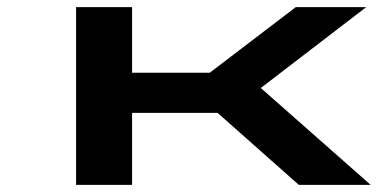

<svg xmlns="http://www.w3.org/2000/svg" viewBox="-20 -520 1100 540"><path d="M194 0V-500H351.5V-315.5H570L812 -500H1010L713.5 -272.5L1022.5 0H820.5L592 -202.5H351.5V0Z"/></svg>

Font: Trispace Expanded SemiBold
Style: Regular
Weight: 600
Width: 7
Designer: Tyler Finck
Foundry: Etcetera Type Company
Version: Version 1.210; ttfautohint (v1.8.3)